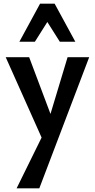

<svg xmlns="http://www.w3.org/2000/svg" viewBox="-20 -731 514 1040"><path d="M224 56 11 -421H138L270 -70ZM346 -421H463L193 289H70L230 -36ZM304 -505 218 -641 197 -711H276L388 -505ZM85 -505 197 -711H276L256 -643L169 -505Z"/></svg>

Font: Ysabeau Office
Style: Bold
Weight: 700
Designer: Christian Thalmann (Catharsis Fonts)
Version: Version 2.001;gftools[0.9.30]; featfreeze: tnum,lnum,ss02